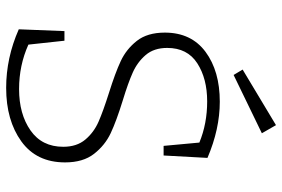

<svg xmlns="http://www.w3.org/2000/svg" viewBox="-170 -760 938 639"><g transform="rotate(90 299.5 -441.0)"><path d="M315 -380Q383 -359 423.5 -340Q464 -321 492.5 -284.5Q521 -248 521 -188Q521 -93 451 -42.5Q381 8 273 8Q173 8 78 -34L84 -186H116L129 -66Q198 -35 277 -35Q360 -35 414.5 -73Q469 -111 469 -182Q469 -227 445 -255.5Q421 -284 385.5 -299.5Q350 -315 290 -334Q223 -355 183.5 -373.5Q144 -392 116.5 -427Q89 -462 89 -520Q89 -608 153 -655.5Q217 -703 319 -703Q410 -703 506 -662L498 -516H466L455 -635Q392 -661 318 -661Q242 -661 191 -628Q140 -595 140 -528Q140 -484 163.5 -456.5Q187 -429 221.5 -413.5Q256 -398 315 -380ZM424 -843 230 -749 212 -779 397 -890Z"/></g></svg>

Font: Bitter Pro Light
Style: Regular
Weight: 300
Designer: Sol Matas, and Bitter project Authors
Foundry: Sol Matas
Version: Version 1.010